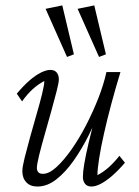

<svg xmlns="http://www.w3.org/2000/svg" viewBox="-20 -681 512 709"><path d="M166 -422.9Q181.6 -422.9 189.5 -413.1Q197.3 -403.3 197.3 -387.7Q197.3 -376 189 -343.8Q180.7 -311.5 168.9 -269Q157.2 -226.6 145 -184.1Q132.8 -141.6 124.5 -107.9Q116.2 -74.2 116.2 -60.5Q116.2 -51.8 121.1 -45.4Q126 -39.1 138.7 -39.1Q161.1 -39.1 188 -63.5Q214.8 -87.9 243.2 -127.9Q271.5 -168 297.4 -217.8Q323.2 -267.6 343.3 -318.8Q363.3 -370.1 373 -415H424.8Q407.2 -357.4 391.6 -299.3Q376 -241.2 364.3 -189Q352.5 -136.7 346.2 -96.7Q339.8 -56.6 339.8 -34.2Q362.3 -45.9 381.8 -63.5Q401.4 -81.1 420.9 -105.5L441.4 -80.1Q417 -51.8 394.5 -32.2Q372.1 -12.7 352.5 -2.4Q333 7.8 317.4 7.8Q301.8 7.8 293.9 -2.4Q286.1 -12.7 286.1 -27.3Q286.1 -45.9 291 -75.2Q295.9 -104.5 307.1 -152.8Q318.4 -201.2 338.9 -276.4H349.6Q332 -230.5 307.1 -180.7Q282.2 -130.9 252 -87.9Q221.7 -44.9 188 -18.6Q154.3 7.8 118.2 7.8Q91.8 7.8 77.1 -7.8Q62.5 -23.4 62.5 -48.8Q62.5 -64.5 70.8 -97.7Q79.1 -130.9 90.8 -173.3Q102.5 -215.8 114.7 -257.8Q127 -299.8 135.3 -333.5Q143.6 -367.2 143.6 -381.8Q121.1 -370.1 101.1 -352.1Q81.1 -334 61.5 -306.6L42 -335Q66.4 -364.3 88.9 -383.8Q111.3 -403.3 131.3 -413.1Q151.4 -422.9 166 -422.9ZM345.7 -470.7 266.6 -648.4 328.1 -661.1 371.1 -480.5ZM227.5 -470.7 148.4 -648.4 210 -661.1 252.9 -480.5Z"/></svg>

Font: Crimson Pro ExtraLight
Style: Italic
Weight: 250
Italic angle: -12°
Designer: Jacques Le Bailly
Foundry: Baron von Fonthausen
Version: Version 1.003